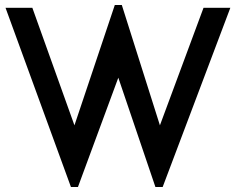

<svg xmlns="http://www.w3.org/2000/svg" viewBox="-20 -731 939 766"><path d="M792 -700H899L629 15H600L452 -421L291 15H263L2 -700H109L277 -231L438 -711H466L618 -231Z"/></svg>

Font: Simpel Medium
Style: Regular
Weight: 500
Designer: Janko Jovanovic
Version: Version 1.048;PS 001.048;hotconv 1.0.88;makeotf.lib2.5.64775